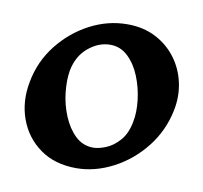

<svg xmlns="http://www.w3.org/2000/svg" viewBox="-59 -515 624 589"><g transform="rotate(10 252.5 -220.0)"><path d="M214 11Q147 11 101 -22Q55 -55 35.5 -109Q16 -163 28 -225Q40 -290 80 -341Q120 -392 176 -421.5Q232 -451 293 -451Q343 -451 381.5 -431Q420 -411 445 -377.5Q470 -344 479 -302Q488 -260 479 -216Q466 -151 425.5 -99.5Q385 -48 328.5 -18.5Q272 11 214 11ZM255 -60Q271 -60 293.5 -69Q316 -78 335.5 -100Q355 -122 362 -160Q368 -190 363.5 -228Q359 -266 345 -300.5Q331 -335 307.5 -357.5Q284 -380 252 -380Q216 -380 184 -353.5Q152 -327 143 -280Q138 -250 142 -212.5Q146 -175 160.5 -140Q175 -105 198.5 -82.5Q222 -60 255 -60Z"/></g></svg>

Font: Young Serif Light
Style: Italic
Weight: 300
Italic angle: -10.979°
Designer: Bastien Sozeau
Foundry: NBR — Bastien Sozeau
Version: Version 5.001